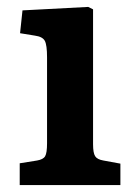

<svg xmlns="http://www.w3.org/2000/svg" viewBox="-20 -535 392 555"><path d="M37 0V-63L87 -71Q105 -74 110.5 -83.5Q116 -93 116 -121V-369Q116 -405 109.5 -417Q103 -429 81 -432L38 -439L45 -505L235 -515L249 -508V-118Q249 -93 255 -83.5Q261 -74 279 -71L328 -62V0Z"/></svg>

Font: Literata SemiBold
Style: Regular
Weight: 600
Designer: Latin by Veronika Burian and Jose Scaglione. Greek by Irene Vlachou. Cyrillic by Vera Evstafieva.
Foundry: TypeTogether
Version: Version 3.103; ttfautohint (v1.8.4.7-5d5b);gftools[0.9.29]